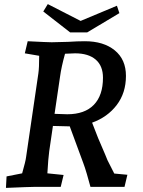

<svg xmlns="http://www.w3.org/2000/svg" viewBox="-20 -911 695 936"><path d="M12 -51 88 -66Q105 -126 107 -144L167 -553Q171 -580 171 -639L101 -651L115 -710Q213 -705 232 -705L312 -707Q357 -710 394 -710Q485 -710 539.5 -665.5Q594 -621 594 -541Q594 -458 549 -399Q504 -340 429 -313Q456 -240 493 -157L504 -130Q518 -101 537 -65L601 -59L587 0H421Q413 -30 403.5 -62.5Q394 -95 386 -116L320 -295H319Q294 -295 238 -297L220 -174Q215 -138 211 -66L290 -58L276 0H148Q127 0 9 5ZM308 -354Q393 -354 437.5 -400Q482 -446 482 -532Q482 -590 446.5 -620.5Q411 -651 346 -651L297 -649Q279 -584 273 -539L246 -356Q288 -354 308 -354ZM373 -809 550 -883 562 -847 405 -753H322L191 -855L213 -891Z"/></svg>

Font: Andada Pro SemiBold
Style: Italic
Weight: 600
Italic angle: -6.99998°
Designer: Carolina Giovagnoli
Foundry: Huerta Tipografica
Version: Version 3.005